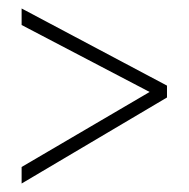

<svg xmlns="http://www.w3.org/2000/svg" viewBox="-20 -646 445 453"><path d="M31 -213 374 -416V-444L31 -626V-587L333 -429L31 -252Z"/></svg>

Font: Noto Sans Malayalam UI ExtraCondensed ExtraLight
Style: Regular
Weight: 200
Width: 2
Designer: Jelle Bosma - Monotype Design Team
Foundry: Monotype Imaging Inc.
Version: Version 2.104